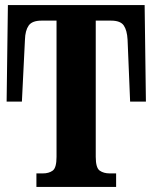

<svg xmlns="http://www.w3.org/2000/svg" viewBox="-20 -734 598 754"><path d="M123 0V-53H148Q172 -53 187 -64Q202 -75 202 -118V-653H143Q106 -653 92.5 -633.5Q79 -614 78 -578L66 -335H6L11 -714H548L553 -335H491L481 -578Q479 -615 466 -634Q453 -653 416 -653H356V-118Q356 -75 371.5 -64Q387 -53 411 -53H436V0Z"/></svg>

Font: Noto Serif ExtraCondensed ExtraBold
Style: Regular
Weight: 800
Width: 2
Designer: Monotype Design Team
Foundry: Monotype Imaging Inc.
Version: Version 2.013; ttfautohint (v1.8.4.7-5d5b)